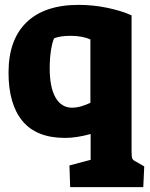

<svg xmlns="http://www.w3.org/2000/svg" viewBox="-20 -553 615 788"><path d="M265 126 352 103V-3Q294 13 247 13Q130 13 72.5 -56Q15 -125 15 -255Q15 -390 89 -461.5Q163 -533 303 -533Q362 -533 420 -521Q478 -509 520 -490V69Q520 91 523 98Q526 105 541 112L572 130L568 215H268ZM351 -131V-391Q318 -406 269 -406Q229 -406 202 -396Q194 -378 189 -345Q184 -312 184 -273Q184 -194 208 -152.5Q232 -111 276 -111Q293 -111 309.5 -115.5Q326 -120 351 -131Z"/></svg>

Font: Suez One
Style: Regular
Weight: 400
Version: Version 1.000